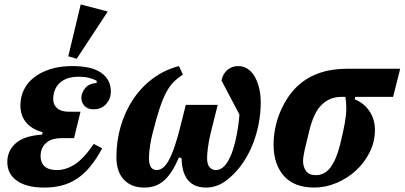

<svg xmlns="http://www.w3.org/2000/svg" viewBox="-20 -834 1825 866"><path d="M259 -211Q217 -211 194.5 -194.5Q172 -178 166 -154Q163 -142 163 -130Q163 -100 181.5 -83.5Q200 -67 236 -67Q278 -67 318 -93Q358 -119 403 -185L441 -165Q414 -115 385.5 -81Q357 -47 325 -26.5Q293 -6 257 3Q221 12 179 12Q99 12 56 -19Q13 -50 13 -103Q13 -153 50 -187Q87 -221 170 -227L172 -238Q125 -250 98.5 -281Q72 -312 72 -359Q72 -397 88 -429.5Q104 -462 134.5 -485.5Q165 -509 208 -522.5Q251 -536 305 -536Q395 -536 437.5 -505Q480 -474 480 -421Q480 -389 459 -365Q438 -341 401 -341Q375 -341 361 -356.5Q347 -372 347 -393Q347 -414 363.5 -435.5Q380 -457 416 -460V-470Q398 -479 379 -483.5Q360 -488 334 -488Q290 -488 261 -469Q232 -450 223 -414Q220 -402 220 -387Q220 -361 238 -345.5Q256 -330 292 -330H343L314 -211ZM344 -814 466 -782 326 -569 288 -580Z M962 -361 930 -233Q921 -195 917.5 -165.5Q914 -136 914 -122Q914 -92 925.5 -79.5Q937 -67 954 -67Q965 -67 976.5 -73Q988 -79 999.5 -94Q1011 -109 1021.5 -133.5Q1032 -158 1041 -195Q1049 -229 1053.5 -259.5Q1058 -290 1060 -317L979 -471Q985 -501 1005.5 -518.5Q1026 -536 1055 -536Q1077 -536 1096 -524Q1115 -512 1128 -490Q1141 -468 1148.5 -438Q1156 -408 1156 -372Q1156 -323 1147 -276.5Q1138 -230 1122 -188.5Q1106 -147 1083.5 -111.5Q1061 -76 1035 -50Q999 -14 969.5 -1Q940 12 910 12Q802 12 799 -120L787 -124Q770 -84 752.5 -58Q735 -32 716 -16.5Q697 -1 676 5.5Q655 12 631 12Q572 12 538.5 -24Q505 -60 505 -125Q505 -198 524.5 -264.5Q544 -331 580.5 -386Q617 -441 669.5 -480Q722 -519 787 -536L805 -498Q781 -482 763 -464Q745 -446 729.5 -417Q714 -388 699.5 -343.5Q685 -299 668 -232Q661 -205 656.5 -175Q652 -145 652 -122Q652 -92 661 -79.5Q670 -67 687 -67Q701 -67 714.5 -77Q728 -87 741.5 -111.5Q755 -136 769 -177.5Q783 -219 798 -281L818 -361Z M1582 -397 1580 -386Q1622 -369 1646.5 -332.5Q1671 -296 1671 -248Q1671 -194 1647 -146.5Q1623 -99 1584.5 -64Q1546 -29 1497 -8.5Q1448 12 1398 12Q1307 12 1260.5 -40.5Q1214 -93 1214 -182Q1214 -218 1221 -254Q1228 -290 1241.5 -323.5Q1255 -357 1273.5 -386.5Q1292 -416 1316 -440Q1357 -481 1414.5 -502.5Q1472 -524 1550 -524H1785L1753 -397ZM1405 -44Q1444 -44 1470 -78Q1496 -112 1513 -178Q1529 -242 1535.5 -280.5Q1542 -319 1542 -345Q1542 -360 1541 -372.5Q1540 -385 1538 -397H1519Q1468 -397 1431.5 -362Q1395 -327 1375 -244Q1362 -193 1354.5 -159.5Q1347 -126 1347 -107Q1347 -81 1360.5 -62.5Q1374 -44 1405 -44Z"/></svg>

Font: IBM Plex Serif
Style: Bold Italic
Weight: 700
Italic angle: -14°
Designer: Mike Abbink, Paul van der Laan, Pieter van Rosmalen
Foundry: Bold Monday
Version: Version 3.001